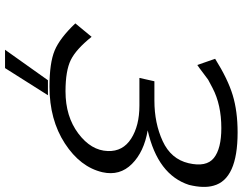

<svg xmlns="http://www.w3.org/2000/svg" viewBox="-118 -632 940 743"><g transform="rotate(90 351.5 -260.0)"><path d="M70 -82 122 -145Q170 -85 211.5 -64.5Q253 -44 333 -44Q430 -44 496 -93.5Q562 -143 564 -208Q566 -266 516 -298Q466 -330 388 -330H281L294 -388H369Q456 -388 525.5 -420Q595 -452 611 -520Q627 -589 591 -618Q555 -647 475 -647Q385 -647 320 -613L288 -596Q282 -592 262.5 -577Q243 -562 231 -554L207 -623Q285 -672 347.5 -691Q410 -710 492 -710Q673 -710 698 -617Q709 -579 695 -522Q656 -401 484 -362Q567 -348 614 -301Q661 -254 646 -187Q626 -101 534.5 -41.5Q443 18 315 18Q223 18 175 -2Q127 -22 70 -82ZM172 190 290 24H348L243 190Z"/></g></svg>

Font: Coval
Style: Light Italic
Weight: 300
Foundry: Context Ltd
Version: Version 001.000